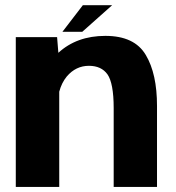

<svg xmlns="http://www.w3.org/2000/svg" viewBox="-20 -740 697 760"><path d="M42.5 0H214.5V-377C220.5 -400 230.5 -420.5 244.5 -437.5C268.5 -465.5 297.5 -479.5 332 -479.5C365 -479.5 389.5 -468 405.5 -445.5C421.5 -422.5 430 -378 430 -312.5V0H601.5V-320.5C601.5 -405 587 -472.5 557 -522.5C527 -573 474 -598 397 -598C321.5 -598 259.5 -575.5 211 -531L206 -593H42.5ZM227 -614H305.5L424 -719.5H308Z"/></svg>

Font: Anybody
Style: Bold
Weight: 700
Designer: Tyler Finck
Foundry: Etcetera Type Company
Version: Version 1.110